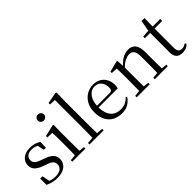

<svg xmlns="http://www.w3.org/2000/svg" viewBox="79 -1672 2554 2554"><g transform="rotate(-45 1356.0 -395.0)"><path d="M221.4 14.6Q172.9 14.6 134 4.5Q95.1 -5.6 54.2 -25.1L54.3 -143.7H97.8L121.5 -18.1L84.9 -20.3V-56.3Q113.4 -37.5 144.2 -27.4Q174.9 -17.3 218.7 -17.3Q285.2 -17.3 318.8 -44.1Q352.5 -70.9 352.5 -113.5Q352.5 -150.2 329.8 -173.6Q307.2 -197 245.6 -216.4L193.9 -235.4Q133.2 -257 97.6 -291.4Q62 -325.9 62 -382Q62 -445.2 110.4 -487.9Q158.8 -530.6 249.1 -530.6Q294.4 -530.6 329.5 -519.9Q364.7 -509.2 402.4 -486.4L398.6 -379.4H358.9L335.1 -495.5L366.5 -490.1V-457.8Q335.7 -479.4 307.9 -488.7Q280.2 -498.1 249.1 -498.1Q192.1 -498.1 162.9 -473.1Q133.7 -448 133.7 -408.5Q133.7 -372 157.7 -349.5Q181.6 -327 236.5 -308.4L286.8 -290.4Q362.6 -264 394.7 -228.1Q426.7 -192.1 426.7 -139.6Q426.7 -96.6 403.5 -61.4Q380.3 -26.2 334.9 -5.8Q289.5 14.6 221.4 14.6Z M515.3 0V-27.8L625.1 -38.6H656.5L762.3 -27.8V0ZM598.3 0Q599.3 -24.4 600.2 -65.3Q601.1 -106.3 601.6 -150.7Q602.1 -195.1 602.1 -228.5V-288.8Q602.1 -339.6 601.2 -380.6Q600.3 -421.6 598.3 -458.9L509.3 -463V-488.6L673.7 -528L685.9 -519.8L683.5 -380.2V-228.5Q683.5 -195.1 684 -150.7Q684.5 -106.3 685.1 -65.3Q685.7 -24.4 686.7 0ZM634.8 -655Q610.9 -655 594.1 -670.5Q577.3 -686 577.3 -711.1Q577.3 -735.9 594.1 -751.8Q610.9 -767.7 634.8 -767.7Q658.2 -767.7 675.7 -751.8Q693.2 -735.9 693.2 -711.1Q693.2 -686 675.7 -670.5Q658.2 -655 634.8 -655Z M838.6 0V-27.8L955.5 -38.6H987.1L1104.7 -27.8V0ZM928.7 0Q929.7 -31.5 930.2 -70.8Q930.7 -110.1 931.2 -151.5Q931.7 -192.9 931.7 -228.5V-743.7L843.7 -748.1V-775.1L1002.1 -805.5L1017.1 -796.5L1013.9 -641V-228.5Q1013.9 -192.9 1014.4 -151.5Q1014.9 -110.1 1015.5 -70.8Q1016.1 -31.5 1017.1 0Z M1441.3 14.6Q1367.5 14.6 1309.6 -15.4Q1251.7 -45.5 1219.1 -106.2Q1186.4 -167 1186.4 -256.8Q1186.4 -341.1 1220.5 -402.5Q1254.6 -463.8 1310.8 -497.2Q1367 -530.6 1432.9 -530.6Q1498.2 -530.6 1544.4 -503.3Q1590.6 -475.9 1615.1 -429.2Q1639.7 -382.4 1639.7 -323.2Q1639.7 -286.8 1633.4 -262.9H1224.6V-294.2H1515.3Q1541.6 -294.2 1551 -308.2Q1560.3 -322.1 1560.3 -352.3Q1560.3 -416.2 1526.2 -457.5Q1492.2 -498.8 1430.6 -498.8Q1386.8 -498.8 1351 -471.6Q1315.1 -444.5 1294 -392.8Q1272.9 -341.2 1272.9 -268.7Q1272.9 -188 1297.4 -135.9Q1321.9 -83.8 1364.9 -59.4Q1408 -35 1463.5 -35Q1516.5 -35 1555.8 -53.7Q1595.2 -72.3 1625.7 -108.1L1641.6 -94.3Q1609 -43.5 1559 -14.4Q1509 14.6 1441.3 14.6Z M1726.7 0V-27.8L1835.4 -38.6H1867.8L1971.7 -27.8V0ZM1808.9 0Q1810.1 -24.4 1810.6 -65.3Q1811.1 -106.3 1811.6 -150.7Q1812.1 -195.1 1812.1 -228.5V-289.4Q1812.1 -340.8 1811.5 -380.8Q1810.9 -420.7 1808.9 -457.5L1720.8 -462.4V-487.9L1874.9 -528L1887.9 -519.8L1894.3 -403.1V-401.7V-228.5Q1894.3 -195.1 1894.8 -150.7Q1895.3 -106.3 1895.8 -65.3Q1896.3 -24.4 1897.3 0ZM2066.8 0V-27.8L2174.3 -38.6H2207.3L2311.8 -27.8V0ZM2148.5 0Q2149.5 -24.4 2150 -64.8Q2150.5 -105.3 2151 -149.7Q2151.5 -194.1 2151.5 -228.5V-344.3Q2151.5 -418.1 2127.4 -447.5Q2103.3 -476.9 2059.6 -476.9Q2025.9 -476.9 1978.8 -454.8Q1931.6 -432.7 1877.2 -372.4L1868.7 -406H1878.8Q1933.4 -472.9 1987.1 -501.7Q2040.9 -530.6 2093.5 -530.6Q2159 -530.6 2196 -487.1Q2233 -443.5 2233 -342.4V-228.5Q2233 -194.1 2233.5 -149.7Q2234 -105.3 2234.6 -64.8Q2235.2 -24.4 2236.2 0Z M2499.9 -478.9V-516H2684.7V-478.9ZM2580.8 14.6Q2518.2 14.6 2488.1 -18Q2458 -50.7 2458 -117.7Q2458 -142.1 2458.5 -161.1Q2459 -180.1 2459 -207.1V-478.9H2359V-509.4L2479.6 -518.8L2460 -504.4L2489.7 -672.5H2545.3L2541.2 -500.6V-489V-117.5Q2541.2 -71.2 2558.7 -50.3Q2576.2 -29.5 2609.3 -29.5Q2631.5 -29.5 2648.5 -35.9Q2665.4 -42.3 2685.4 -54.4L2699.9 -36.8Q2679.4 -11.8 2650 1.4Q2620.6 14.6 2580.8 14.6Z"/></g></svg>

Font: Noto Serif HK ExtraLight
Style: Regular
Weight: 200
Designer: Ryoko NISHIZUKA 西塚涼子 (kana & ideographs); Frank Grießhammer (Latin, Greek & Cyrillic); Wenlong ZHANG 张文龙 (bopomofo); San
Foundry: Adobe
Version: Version 2.002-H1;hotconv 1.1.0;makeotfexe 2.6.0